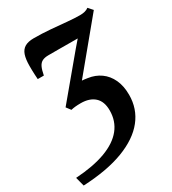

<svg xmlns="http://www.w3.org/2000/svg" viewBox="-225 -674 918 1022"><g transform="rotate(-30 234.0 -163.0)"><path d="M-16 243 -30.5 187.5Q79.5 180.5 153.8 153Q228 125.5 266 78.2Q304 31 304 -34.5Q304 -89.5 273.5 -117Q243 -144.5 189 -144.5Q170 -144.5 155.2 -143Q140.5 -141.5 129 -138.5L108.5 -165.5L311 -408L348 -451Q319.5 -451 290.2 -451.2Q261 -451.5 231 -451.5Q201 -451.5 168.5 -451.5Q145 -451.5 130.5 -444.2Q116 -437 107.5 -419.5Q99 -402 93 -370H55.5Q54.5 -384.5 53.8 -397.8Q53 -411 52.8 -423.8Q52.5 -436.5 52.5 -451Q52.5 -493 61.2 -519Q70 -545 90.5 -557Q111 -569 145.5 -569Q195 -569 246.2 -564.8Q297.5 -560.5 343 -556.2Q388.5 -552 420.5 -552Q438 -552 451.2 -555.5Q464.5 -559 474 -566.5L498 -539.5L255 -245.5Q261.5 -245.5 269.8 -244.2Q278 -243 288.5 -241.5Q332 -235.5 365 -212Q398 -188.5 416.5 -148.8Q435 -109 435 -54.5Q435 31 384 95.2Q333 159.5 232.8 197.8Q132.5 236 -16 243Z"/></g></svg>

Font: Merriweather Light 18pt
Style: Bold Italic
Weight: 700
Italic angle: -7.8°
Version: Version 2.101